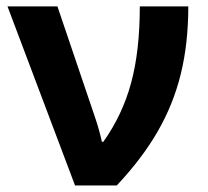

<svg xmlns="http://www.w3.org/2000/svg" viewBox="-20 -566 635 586"><path d="M2.9 -546.4H155.3L272 -202.1Q283.2 -168.5 291 -133.3H295.4Q353.5 -214.8 380.1 -312.7Q406.7 -410.6 406.7 -546.4H554.7Q554.7 -434.1 532 -341.1Q509.3 -248 461.4 -165Q413.6 -82 336.4 0H209Z"/></svg>

Font: Viking Open Sans
Style: Bold
Weight: 700
Foundry: Ascender Corporation
Version: Version 2.001